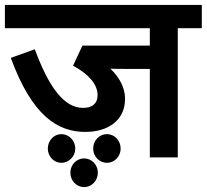

<svg xmlns="http://www.w3.org/2000/svg" viewBox="-20 -642 843 783"><path d="M705 -527H803V-622H0V-527H591V-456H316L278 -374C338 -342 378 -300 378 -254C378 -218 354 -202 319 -202C242 -202 180 -284 122 -441L24 -406C110 -172 213 -104 328 -104C418 -104 490 -149 490 -239C490 -284 467 -327 430 -362C443 -361 461 -361 485 -361H591V0H705ZM360 -36C360 -4 385 22 416 22C447 22 472 -4 472 -36C472 -69 447 -95 416 -95C385 -95 360 -69 360 -36ZM175 -36C175 -4 200 22 230 22C261 22 287 -4 287 -36C287 -69 261 -95 230 -95C200 -95 175 -69 175 -36ZM267 62C267 95 292 121 323 121C354 121 379 95 379 62C379 30 354 4 323 4C292 4 267 30 267 62Z"/></svg>

Font: Noto Sans SemiBold
Style: Italic
Weight: 600
Italic angle: -12°
Designer: Monotype Design Team
Foundry: Monotype Imaging Inc.
Version: Version 2.013